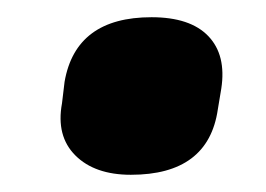

<svg xmlns="http://www.w3.org/2000/svg" viewBox="-20 -378 309 223"><path d="M132 -175Q90 -175 67.5 -197.5Q45 -220 52 -258L55 -283Q68 -358 156 -358Q201 -358 222 -336Q243 -314 237 -275L233 -251Q222 -175 132 -175Z"/></svg>

Font: Sofia Sans Condensed Black
Style: Italic
Weight: 900
Italic angle: -9°
Version: Version 4.100